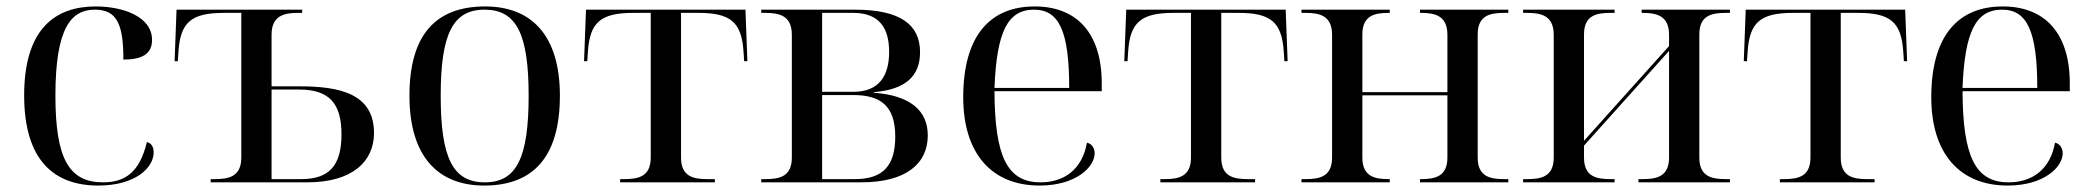

<svg xmlns="http://www.w3.org/2000/svg" viewBox="-20 -566 6495 596"><path d="M285 10C400 10 457 -45 457 -93C457 -111 449 -122 436 -125C413 -29 366 0 300 0C195 0 152 -72 152 -269C152 -482 202 -536 275 -536C345 -536 363 -487 363 -381C420 -381 452 -398 452 -442C452 -515 361 -546 277 -546C151 -546 55 -476 55 -270C55 -67 149 10 285 10Z M634 0H934C1074 0 1141 -65 1141 -153C1141 -276 1033 -298 910 -298H823V-458C823 -517 861 -526 905 -526H918V-536H528L522 -376H532L534 -406C540 -497 574 -526 675 -526H729V-77C729 -18 691 -10 647 -10H634ZM915 -10H823V-288H909C1001 -288 1040 -246 1040 -149C1040 -52 1002 -10 915 -10Z M1483 10C1637 10 1718 -81 1718 -269C1718 -456 1630 -546 1486 -546C1331 -546 1251 -456 1251 -269C1251 -81 1339 10 1483 10ZM1485 0C1386 0 1348 -75 1348 -269C1348 -461 1386 -536 1484 -536C1583 -536 1621 -461 1621 -269C1621 -75 1583 0 1485 0Z M1905 0H2199V-10H2176C2132 -10 2094 -18 2094 -77V-526H2148C2248 -526 2282 -497 2288 -406L2290 -376H2300L2294 -536H1799L1793 -376H1803L1805 -406C1811 -497 1845 -526 1946 -526H2000V-77C2000 -18 1962 -10 1918 -10H1905Z M2343 0H2653C2793 0 2860 -58 2860 -146C2860 -221 2807 -270 2693 -278V-280C2790 -288 2836 -329 2836 -404C2836 -490 2774 -536 2634 -536H2343V-526H2356C2400 -526 2438 -517 2438 -458V-77C2438 -18 2400 -10 2356 -10H2343ZM2629 -281H2532V-526H2629C2711 -526 2740 -477 2740 -405C2740 -332 2710 -281 2629 -281ZM2634 -10H2532V-271H2628C2712 -271 2759 -239 2759 -142C2759 -54 2723 -10 2634 -10Z M3207 10C3322 10 3378 -49 3378 -90C3378 -105 3370 -120 3354 -123C3340 -42 3285 0 3210 0C3107 0 3068 -79 3067 -283H3400V-307C3400 -465 3321 -546 3192 -546C3050 -546 2970 -451 2970 -264C2970 -91 3057 10 3207 10ZM3299 -293H3067C3074 -468 3108 -536 3190 -536C3268 -536 3299 -468 3299 -293Z M3582 0H3876V-10H3853C3809 -10 3771 -18 3771 -77V-526H3825C3925 -526 3959 -497 3965 -406L3967 -376H3977L3971 -536H3476L3470 -376H3480L3482 -406C3488 -497 3522 -526 3623 -526H3677V-77C3677 -18 3639 -10 3595 -10H3582Z M4020 0H4294V-10H4291C4247 -10 4209 -18 4209 -77V-270H4473V-77C4473 -18 4435 -10 4391 -10H4388V0H4662V-10H4649C4605 -10 4567 -18 4567 -77V-459C4567 -518 4605 -526 4649 -526H4662V-536H4388V-526H4391C4435 -526 4473 -517 4473 -458V-280H4209V-459C4209 -518 4247 -526 4291 -526H4294V-536H4020V-526H4033C4077 -526 4115 -517 4115 -458V-77C4115 -18 4077 -10 4033 -10H4020Z M4708 0H4992V-10H4979C4935 -10 4897 -18 4897 -77V-114L5161 -408V-77C5161 -18 5123 -10 5079 -10H5066V0H5350V-10H5337C5293 -10 5255 -18 5255 -77V-459C5255 -518 5293 -526 5337 -526H5350V-536H5076V-526H5079C5123 -526 5161 -517 5161 -458V-423L4897 -129V-459C4897 -518 4935 -526 4979 -526H4992V-536H4708V-526H4721C4765 -526 4803 -517 4803 -458V-77C4803 -18 4765 -10 4721 -10H4708Z M5505 0H5799V-10H5776C5732 -10 5694 -18 5694 -77V-526H5748C5848 -526 5882 -497 5888 -406L5890 -376H5900L5894 -536H5399L5393 -376H5403L5405 -406C5411 -497 5445 -526 5546 -526H5600V-77C5600 -18 5562 -10 5518 -10H5505Z M6212 10C6327 10 6383 -49 6383 -90C6383 -105 6375 -120 6359 -123C6345 -42 6290 0 6215 0C6112 0 6073 -79 6072 -283H6405V-307C6405 -465 6326 -546 6197 -546C6055 -546 5975 -451 5975 -264C5975 -91 6062 10 6212 10ZM6304 -293H6072C6079 -468 6113 -536 6195 -536C6273 -536 6304 -468 6304 -293Z"/></svg>

Font: Noto Serif Display
Style: Regular
Weight: 400
Designer: Monotype Design Team
Foundry: Monotype Imaging Inc.
Version: Version 2.009